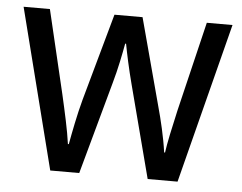

<svg xmlns="http://www.w3.org/2000/svg" viewBox="-44 -589 807 640"><g transform="rotate(5 360.0 -269.0)"><path d="M391 -311 472 -1H572L709 -537H623L551 -237C538 -180 526 -125 522 -94H519C512 -145 498 -203 486 -246L408 -537H314L233 -246C219 -195 207 -132 200 -94H197C191 -139 177 -201 164 -258L98 -537H10L146 -1H243L328 -310C342 -359 352 -411 358 -444H361C367 -412 378 -360 391 -311Z"/></g></svg>

Font: Noto Sans Gujarati UI SemiCondensed
Style: Regular
Weight: 400
Width: 4
Designer: Jelle Bosma - Monotype Design Team, Universal Thirst
Foundry: Monotype Imaging Inc.
Version: Version 2.106